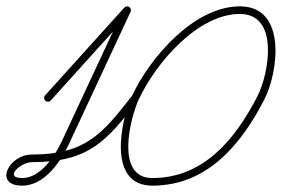

<svg xmlns="http://www.w3.org/2000/svg" viewBox="-47 -573 888 605"><path d="M112.9 -256.4C112.9 -256.4 112.9 -256.4 112.9 -256.4C196.1 -348.6 279.3 -440.8 362.5 -532.9C367.1 -538 363.6 -544.3 358.2 -547.9C352.8 -551.4 345.6 -552.2 342.7 -546C277.9 -407 213.1 -268.1 148.3 -129.1C126.6 -82.6 81.7 -12 23 -12C-36.3 -12 18.1 -62 53 -62C235 -62 289.3 -129.8 388.5 -257.1C392.5 -262.3 391.6 -269.9 386.4 -273.9C381.1 -278 373.6 -277.1 369.5 -271.9C276.5 -152.5 223.5 -86 53 -86C-19.4 -86 -68.6 12 23 12C92.7 12 143.9 -62.8 170.1 -118.9C234.9 -257.9 299.7 -396.9 364.5 -535.9C367.4 -542.1 364.7 -547.9 360.2 -550.9C355.7 -553.9 349.3 -554.1 344.7 -549C261.5 -456.8 178.3 -364.7 95.1 -272.5C90.7 -267.6 91 -260 96 -255.6C100.9 -251.1 108.5 -251.5 112.9 -256.4ZM368 -269.4C368 -269.4 368 -269.4 368 -269.4C332.6 -189.8 291.1 12 433 12C605.8 12 712.8 -117.5 785.7 -259C830.4 -345.9 857.6 -553 709 -553C564.4 -553 425.4 -391.6 369.1 -271.1C366.3 -265.1 368.9 -257.9 374.9 -255.1C380.9 -252.3 388.1 -254.9 390.9 -260.9C390.9 -260.9 390.9 -260.9 390.9 -260.9C442.8 -372.3 574.6 -529 709 -529C834.6 -529 800 -339.3 764.3 -270C695.9 -136.9 596.1 -12 433 -12C315.6 -12 362.5 -198.1 390 -259.6C392.7 -265.6 389.9 -272.7 383.9 -275.4C377.8 -278.1 370.7 -275.4 368 -269.4Z"/></svg>

Font: FRB American Cursive Guidelines Light
Style: Italic
Weight: 300
Italic angle: -25°
Version: Version 2.0;Modular Font Editor K font №1